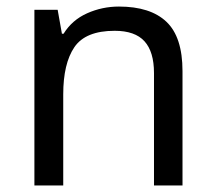

<svg xmlns="http://www.w3.org/2000/svg" viewBox="-20 -566 658 586"><path d="M343 -546Q439 -546 488 -499.5Q537 -453 537 -349V0H450V-343Q450 -408 421 -440Q392 -472 330 -472Q241 -472 207 -422Q173 -372 173 -278V0H85V-536H156L169 -463H174Q200 -505 246 -525.5Q292 -546 343 -546Z"/></svg>

Font: Noto Sans Ol Chiki
Style: Regular
Weight: 400
Designer: Monotype Design Team, Lewis McGuffie
Foundry: Monotype Imaging Inc.
Version: Version 2.003